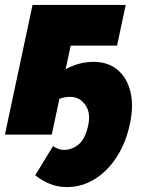

<svg xmlns="http://www.w3.org/2000/svg" viewBox="-26 -546 609 779"><path d="M-6 0 106 -526H484L449 -361H261L240 -265Q265 -279 293.5 -287Q322 -295 354 -295Q412 -295 450.5 -263Q489 -231 503 -174.5Q517 -118 501 -43Q485 33 447.5 91Q410 149 358 181Q306 213 245 213Q205 213 172.5 198.5Q140 184 117 165L189 47Q197 52 208.5 57Q220 62 234 62Q266 62 293 40Q320 18 332 -38Q343 -88 320 -120.5Q297 -153 259 -153Q236 -153 215 -145L184 0Z"/></svg>

Font: Raleway Black
Style: Italic
Weight: 900
Italic angle: -12°
Designer: Matt McInerney, Pablo Impallari, Rodrigo Fuenzalida
Foundry: Matt McInerney, Pablo Impallari, Rodrigo Fuenzalida
Version: Version 4.101;RELEASE